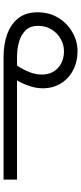

<svg xmlns="http://www.w3.org/2000/svg" viewBox="302 -746 469 1114"><g transform="rotate(90 537.0 -189.5)"><path d="M492.7 -202.6Q492.7 -163.6 479.7 -125.7Q466.8 -87.9 447.3 -53.2H1022.5V24.9H311Q235.8 24.9 177.2 3.2Q118.7 -18.6 85.2 -62Q51.8 -105.5 51.8 -171.4Q51.8 -241.2 84.2 -293.5Q116.7 -345.7 168.2 -375Q219.7 -404.3 276.9 -404.3Q338.9 -404.3 387.7 -378.7Q436.5 -353 464.6 -307.6Q492.7 -262.2 492.7 -202.6ZM313 -53.2H360.8Q384.8 -89.4 398.9 -125.2Q413.1 -161.1 413.1 -196.8Q413.1 -254.9 375.2 -290.3Q337.4 -325.7 276.9 -325.7Q240.7 -325.7 207 -307.1Q173.3 -288.6 151.9 -254.6Q130.4 -220.7 130.4 -174.8Q130.4 -130.4 155.8 -103.8Q181.2 -77.1 222.7 -65.2Q264.2 -53.2 313 -53.2Z"/></g></svg>

Font: Estedad-FD Regular
Style: FD-Regular
Weight: 400
Designer: Amin Abedi
Version: Version 7.3